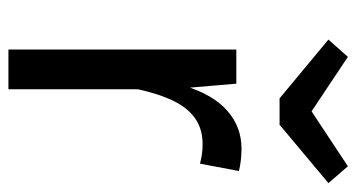

<svg xmlns="http://www.w3.org/2000/svg" viewBox="-210 -614 825 444"><g transform="rotate(90 202.0 -392.5)"><path d="M324 -539Q337 -539 350.5 -537.5Q364 -536 376 -533L359 -443Q347 -446 337 -447.5Q327 -449 313 -449Q278 -449 252.5 -430.5Q227 -412 210 -373.5Q193 -335 182 -275L179 -407Q199 -473 236.5 -506Q274 -539 324 -539ZM95 -527H174L184 -410L187 -315V0H95ZM238 -701 365 -785 404 -740 269 -627H208L72 -740L112 -785Z"/></g></svg>

Font: Fira Sans Variable
Style: Regular
Weight: 400
Designer: Carrois Corporate & Edenspiekermann AG
Foundry: Carrois Corporate GbR & Edenspiekermann AG
Version: Version 4.202